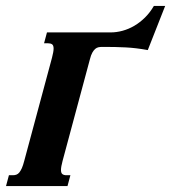

<svg xmlns="http://www.w3.org/2000/svg" viewBox="-53 -628 577 648"><path d="M320.3 -518.6Q340.3 -518.6 360.8 -524.2Q381.3 -529.8 400.4 -541Q419.4 -552.2 436.3 -568.8Q453.1 -585.4 466.3 -607.9H504.4L445.8 -459Q405.8 -466.3 371.3 -468Q336.9 -469.7 299.8 -469.7H292Q285.2 -469.7 279.3 -468.5Q273.4 -467.3 268.3 -462.9Q263.2 -458.5 258.5 -450.2Q253.9 -441.9 250.5 -428.2L158.2 -85Q152.8 -64.5 152.8 -54.7Q152.8 -43.9 157.7 -40.3Q162.6 -36.6 171.4 -36.6H184.6L174.8 0H-32.7L-22.9 -36.6H-9.3Q-2.9 -36.6 2.4 -38.6Q7.8 -40.5 12.2 -45.9Q16.6 -51.3 20.8 -60.5Q24.9 -69.8 28.8 -85L122.6 -433.6Q127.9 -454.1 127.9 -463.9Q127.9 -474.6 123 -478.3Q118.2 -481.9 109.4 -481.9H95.7L105.5 -518.6Z"/></svg>

Font: Arian AMU Serif
Style: Bold Italic
Weight: 700
Italic angle: -15°
Designer: Ruben Hakobyan (Tarumian)
Foundry: Ruben Hakobyan (Tarumian)
Version: Version 1.002